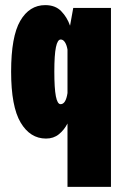

<svg xmlns="http://www.w3.org/2000/svg" viewBox="-20 -531 490 751"><path d="M160 11Q98 11 60.8 -51.5Q23.5 -114 23.5 -251Q23.5 -388 59.2 -449.5Q95 -511 157 -511Q196.5 -511 219.5 -487.2Q242.5 -463.5 254 -430.5L266.5 -500H414V200H244V-48Q231 -22.5 210.2 -5.8Q189.5 11 160 11ZM192.5 -251Q192.5 -185.5 198.5 -154.5Q204.5 -123.5 217 -123.5Q237.5 -123.5 244 -167V-337Q241 -355 234 -365.8Q227 -376.5 217.5 -376.5Q205 -376.5 198.8 -346.5Q192.5 -316.5 192.5 -251Z"/></svg>

Font: Trispace Condensed ExtraBold
Style: Regular
Weight: 800
Width: 3
Designer: Tyler Finck
Foundry: Etcetera Type Company
Version: Version 1.210; ttfautohint (v1.8.3)